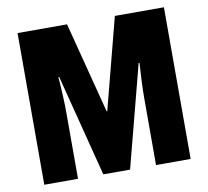

<svg xmlns="http://www.w3.org/2000/svg" viewBox="-79 -802 965 890"><g transform="rotate(-10 403.5 -357.0)"><path d="M336.9 0 213.9 -480H210Q213.9 -431.2 215.8 -388.7Q217.8 -346.2 217.8 -310.1V0H59.1V-713.9H292L402.8 -285.2H405.8L517.1 -713.9H748V0H585V-313Q585 -353 586.9 -393.6Q588.9 -434.1 591.8 -480H587.9L462.9 0Z"/></g></svg>

Font: Open Sans Condensed ExtraBold
Style: Regular
Weight: 800
Width: 3
Designer: Monotype Design Team
Foundry: Monotype Imaging Inc.
Version: Version 3.000; ttfautohint (v1.8.4)